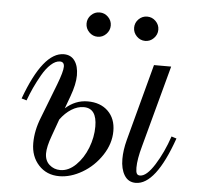

<svg xmlns="http://www.w3.org/2000/svg" viewBox="-49 -694 780 756"><g transform="rotate(5 341.0 -316.0)"><path d="M192.9 -210 168.9 -143.1Q152.8 -99.1 152.8 -73.2Q152.8 -44.4 170.9 -28.3Q189 -12.2 213.9 -12.2Q246.6 -12.2 275.4 -40.3Q304.2 -68.4 320.6 -110.4Q336.9 -152.3 336.9 -194.8Q336.9 -267.1 285.2 -267.1Q260.7 -267.1 236.6 -252Q212.4 -236.8 192.9 -210ZM210.9 -255.9Q250 -291 298.8 -291Q349.1 -291 379.2 -261.7Q409.2 -232.4 409.2 -183.1Q409.2 -133.3 378.9 -87.4Q348.6 -41.5 302.7 -14.6Q256.8 12.2 211.9 12.2Q162.1 12.2 130.6 -22Q99.1 -56.2 99.1 -108.9Q99.1 -158.7 120.1 -210.9L172.9 -347.2Q192.9 -399.4 192.9 -418.9Q192.9 -438 175.8 -438Q158.7 -438 140.4 -421.4Q122.1 -404.8 106.4 -377.4Q90.8 -350.1 79.3 -325.2Q67.9 -300.3 58.1 -273.9L38.1 -279.8Q106.9 -467.8 189 -467.8Q216.8 -467.8 231.9 -446.8Q247.1 -425.8 247.1 -389.2Q247.1 -354.5 229 -305.2ZM639.2 -182.1 659.2 -175.8Q593.3 12.2 514.2 12.2Q484.9 12.2 469.5 -12.7Q454.1 -37.6 454.1 -77.1Q454.1 -112.3 464.8 -152.8L545.9 -456.1H613.8L526.9 -133.8Q512.2 -81.5 512.2 -47.9Q512.2 -31.2 515.9 -24.7Q519.5 -18.1 528.8 -18.1Q554.7 -18.1 586.2 -68.1Q617.7 -118.2 639.2 -182.1ZM469.2 -629.9Q483.4 -644 502.9 -644Q522.5 -644 536.6 -629.9Q550.8 -615.7 550.8 -596.2Q550.8 -576.7 536.6 -562.3Q522.5 -547.9 502.9 -547.9Q483.4 -547.9 469.2 -562.3Q455.1 -576.7 455.1 -596.2Q455.1 -615.7 469.2 -629.9ZM281.2 -629.9Q295.4 -644 314.9 -644Q334.5 -644 348.6 -629.9Q362.8 -615.7 362.8 -596.2Q362.8 -576.7 348.6 -562.3Q334.5 -547.9 314.9 -547.9Q295.4 -547.9 281.2 -562.3Q267.1 -576.7 267.1 -596.2Q267.1 -615.7 281.2 -629.9Z"/></g></svg>

Font: Flanker Steampunk
Style: Italic
Weight: 400
Italic angle: -12°
Designer: Alexey Kryukov, Leonardo Di Lena
Foundry: Alexey Kryukov, Leonardo Di Lena
Version: 1.210